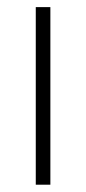

<svg xmlns="http://www.w3.org/2000/svg" viewBox="-20 -506 236 526"><path d="M78 0V-486.5H118V0Z"/></svg>

Font: Anek Gurmukhi Medium ExtraLight
Style: Regular
Weight: 250
Version: Version 1.003